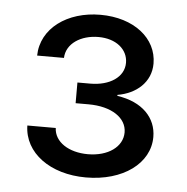

<svg xmlns="http://www.w3.org/2000/svg" viewBox="-40 -845 511 526"><g transform="rotate(5 215.0 -581.5)"><path d="M214.5 -358C316.8 -358 389.2 -411.9 389.2 -484.4C389.2 -536.9 350.9 -578.1 281.2 -588.1V-590.9C332.4 -599.4 372.2 -633.5 372.2 -684.7C372.2 -754.3 308.2 -805.4 215.9 -805.4C125 -805.4 54 -754.3 52.6 -679H126.4C127.8 -718.8 167.6 -744.3 215.9 -744.3C264.2 -744.3 296.9 -717.3 296.9 -680.4C296.9 -640.6 257.1 -615.1 204.5 -615.1H169V-558.2H204.5C268.5 -558.2 309.7 -529.8 309.7 -490.1C309.7 -450.3 269.9 -421.9 214.5 -421.9C161.9 -421.9 122.2 -447.4 120.7 -485.8H42.6C44 -410.5 116.5 -358 214.5 -358Z"/></g></svg>

Font: Margiela Sans
Style: Regular
Weight: 400
Designer: Stefan Endress, Andreas Faust
Version: Version 1.100;FEAKit 1.0